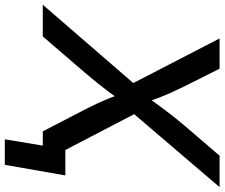

<svg xmlns="http://www.w3.org/2000/svg" viewBox="-108 -681 924 790"><g transform="rotate(90 354.0 -286.0)"><path d="M-21.5 0 335.9 -413.1 322.3 -330.6 117.2 -727.5H241.7L314 -583.5Q329.6 -551.8 340.6 -527.1Q351.6 -502.4 360.6 -479Q369.6 -455.6 379.9 -426.8H356.4Q377 -455.1 394 -478.8Q411.1 -502.4 430.4 -527.3Q449.7 -552.2 476.1 -583.5L599.6 -727.5H729L394 -335.4L407.7 -416.5L624.5 0H499.5L409.2 -174.3Q394.5 -203.1 384.5 -224.6Q374.5 -246.1 366 -267.1Q357.4 -288.1 347.2 -314.9H368.2Q349.6 -288.6 333.7 -267.3Q317.9 -246.1 300.3 -224.4Q282.7 -202.6 258.8 -174.3L108.9 0ZM532.2 156.2 558.1 0H519.5L534.7 -92.8H680.7L637.2 156.2Z"/></g></svg>

Font: Inter 18pt Medium
Style: Italic
Weight: 500
Italic angle: -9.3988°
Designer: Rasmus Andersson
Foundry: rsms
Version: Version 4.001;git-66647c0bb